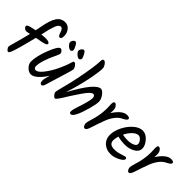

<svg xmlns="http://www.w3.org/2000/svg" viewBox="70 -1606 2408 2408"><g transform="rotate(45 1274.0 -402.0)"><path d="M103 -13Q90 -13 75 -32Q60 -51 60 -63Q60 -75 70 -110Q120 -290 138 -367Q95 -357 79 -357Q63 -357 47 -371Q31 -385 31 -402Q31 -419 76 -432Q134 -446 156 -450Q166 -498 171 -524Q195 -662 236 -723Q277 -784 347 -784Q397 -784 429 -744.5Q461 -705 461 -651.5Q461 -598 433 -598Q409 -598 394 -652Q389 -672 377 -689Q365 -706 348 -706Q331 -706 317 -690.5Q303 -675 292 -646Q263 -565 252 -498L244 -463Q281 -468 317.5 -468Q354 -468 370.5 -460Q387 -452 387 -440Q387 -421 354 -411Q321 -401 225 -385Q154 -97 128 -42Q114 -13 103 -13Z M838 -435Q838 -422 794 -281Q750 -140 726 -57Q714 -15 692 -15Q679 -15 670 -26Q661 -37 661 -66Q661 -95 684 -171Q642 -103 593 -59Q544 -15 503.5 -15Q463 -15 427 -53Q391 -91 391 -131Q391 -226 446.5 -368.5Q502 -511 539 -511Q556 -511 569.5 -494.5Q583 -478 583 -463Q583 -448 556 -392Q476 -224 476 -132Q476 -116 486 -105.5Q496 -95 510 -95Q548 -95 600.5 -162Q653 -229 696 -318Q739 -407 760 -483Q764 -499 768 -505Q772 -511 785.5 -511Q799 -511 818.5 -485Q838 -459 838 -435ZM642 -579Q619 -579 592.5 -605Q566 -631 566 -650.5Q566 -670 580 -687Q594 -704 610 -704Q626 -704 647 -665Q668 -626 668 -611Q668 -596 659.5 -587.5Q651 -579 642 -579ZM792 -579Q770 -579 743 -605Q716 -631 716 -650Q716 -669 730.5 -686.5Q745 -704 761 -704Q777 -704 798 -665Q819 -626 819 -611Q819 -596 810.5 -587.5Q802 -579 792 -579Z M1004 -752Q1004 -791 1028 -791Q1047 -791 1068.5 -761Q1090 -731 1090 -703Q1090 -638 1057.5 -481.5Q1025 -325 973 -169Q1073 -350 1140.5 -430.5Q1208 -511 1256 -511Q1282 -511 1316.5 -466Q1351 -421 1351 -376Q1351 -331 1326 -241Q1264 -15 1209 -15Q1187 -15 1187 -45Q1187 -75 1211 -146Q1264 -301 1264 -355Q1264 -373 1255 -385Q1246 -397 1233 -397Q1220 -397 1201 -383Q1182 -369 1155 -334Q1121 -289 1084.5 -233Q1048 -177 1040.5 -165.5Q1033 -154 1014.5 -124Q996 -94 987 -79.5Q978 -65 965 -48Q942 -15 930 -15Q918 -15 898 -37.5Q878 -60 878 -75.5Q878 -91 889 -134Q939 -326 952 -397Q1004 -657 1004 -752Z M1482 -389 1479 -464Q1479 -511 1501 -511Q1520 -511 1537.5 -486.5Q1555 -462 1555 -428.5Q1555 -395 1553 -378Q1640 -510 1718 -510Q1767 -510 1767 -486Q1767 -474 1756 -464Q1745 -454 1721 -441Q1668 -418 1631.5 -370.5Q1595 -323 1572 -263Q1549 -203 1535.5 -162Q1522 -121 1515 -98Q1508 -75 1499 -53Q1483 -13 1462 -13Q1445 -13 1434.5 -32.5Q1424 -52 1424 -70.5Q1424 -89 1441 -144Q1482 -270 1482 -389Z M1833 -241Q1819 -197 1819 -162.5Q1819 -128 1840.5 -109Q1862 -90 1911.5 -90Q1961 -90 2013.5 -107.5Q2066 -125 2071 -125Q2097 -125 2097 -105Q2097 -78 2036 -46.5Q1975 -15 1917 -15Q1839 -15 1790 -61.5Q1741 -108 1741 -179Q1741 -250 1779 -327.5Q1817 -405 1877 -458Q1937 -511 1996 -511Q2055 -511 2103.5 -455Q2152 -399 2152 -345.5Q2152 -292 2094.5 -258.5Q2037 -225 1964.5 -225Q1892 -225 1833 -241ZM2001 -432Q1964 -432 1924 -393.5Q1884 -355 1856 -298Q1896 -289 1947 -289Q1998 -289 2036 -305.5Q2074 -322 2074 -349Q2074 -376 2049.5 -404Q2025 -432 2001 -432Z M2263 -389 2260 -464Q2260 -511 2282 -511Q2301 -511 2318.5 -486.5Q2336 -462 2336 -428.5Q2336 -395 2334 -378Q2421 -510 2499 -510Q2548 -510 2548 -486Q2548 -474 2537 -464Q2526 -454 2502 -441Q2449 -418 2412.5 -370.5Q2376 -323 2353 -263Q2330 -203 2316.5 -162Q2303 -121 2296 -98Q2289 -75 2280 -53Q2264 -13 2243 -13Q2226 -13 2215.5 -32.5Q2205 -52 2205 -70.5Q2205 -89 2222 -144Q2263 -270 2263 -389Z"/></g></svg>

Font: Kalam
Style: Regular
Weight: 400
Designer: Lipi Raval (Devanagari and Latin), Jonny Pinhorn (Latin)
Foundry: Indian Type Foundry
Version: Version 2.001;PS 1.0;hotconv 1.0.79;makeotf.lib2.5.61930; tt